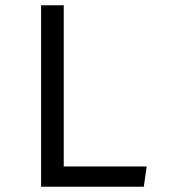

<svg xmlns="http://www.w3.org/2000/svg" viewBox="-20 -709 640 729"><path d="M136 0V-689H222V-77H537L526 0Z"/></svg>

Font: Fira Mono
Style: Regular
Weight: 400
Designer: Carrois Corporate & Edenspiekermann AG
Foundry: Carrois Corporate GbR & Edenspiekermann AG
Version: Version 3.206;PS 003.206;hotconv 1.0.70;makeotf.lib2.5.58329